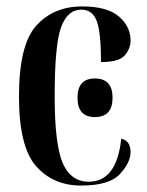

<svg xmlns="http://www.w3.org/2000/svg" viewBox="-20 -567 456 597"><path d="M232 10Q320 10 353 -26Q386 -62 386 -94Q386 -129 357 -136Q343 -2 256 -2Q200 -2 175 -60Q150 -118 150 -268Q150 -428 170 -482.5Q190 -537 233 -537Q267 -537 280.5 -502.5Q294 -468 294 -374Q350 -374 368 -395Q386 -416 386 -441Q386 -484 350 -515.5Q314 -547 235 -547Q147 -547 93 -487.5Q39 -428 39 -267Q39 -110 92.5 -50Q146 10 232 10ZM275 -203Q330 -203 330 -263Q330 -323 275 -323Q221 -323 221 -263Q221 -203 275 -203Z"/></svg>

Font: Noto Serif Display Condensed Semi
Style: Regular
Weight: 600
Width: 3
Designer: Monotype Design Team
Foundry: Monotype Imaging Inc.
Version: Version 1.900